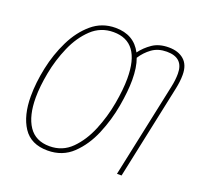

<svg xmlns="http://www.w3.org/2000/svg" viewBox="-127 -866 1061 1018"><g transform="rotate(20 403.5 -357.5)"><path d="M240 10Q324 10 380.5 -44Q437 -98 471 -179Q505 -260 520 -345.5Q535 -431 535 -494Q535 -566 517 -614Q540 -650 574 -674.5Q608 -699 657 -699Q751 -699 751 -609Q751 -573 742 -532L629 0H655L768 -533Q772 -552 774.5 -572Q777 -592 777 -612Q777 -668 745 -696Q713 -724 659 -724Q604 -724 567.5 -699Q531 -674 506 -640Q462 -725 358 -725Q282 -725 225.5 -677Q169 -629 132 -553.5Q95 -478 77 -392.5Q59 -307 59 -231Q59 -122 102.5 -56Q146 10 240 10ZM242 -15Q163 -15 124.5 -72.5Q86 -130 86 -233Q86 -295 101 -374.5Q116 -454 148.5 -528.5Q181 -603 232.5 -651.5Q284 -700 356 -700Q508 -700 508 -493Q508 -432 493.5 -350.5Q479 -269 447.5 -192.5Q416 -116 365.5 -65.5Q315 -15 242 -15Z"/></g></svg>

Font: Noto Sans UI SemiCondensed Thin
Style: Italic
Weight: 250
Width: 4
Italic angle: -12°
Designer: Monotype Design Team
Foundry: Monotype Imaging Inc.
Version: Version 1.901